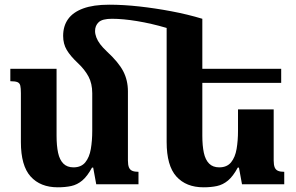

<svg xmlns="http://www.w3.org/2000/svg" viewBox="-20 -785 1261 818"><path d="M249 -632Q249 -674 270 -703.5Q291 -733 334.5 -749Q378 -765 445 -765Q506 -765 573.5 -757.5Q641 -750 710 -737Q779 -724 842 -705L806 -621Q751 -648 688 -666.5Q625 -685 564.5 -695Q504 -705 457 -705Q416 -705 400.5 -690.5Q385 -676 385 -653Q385 -640 390.5 -625.5Q396 -611 407 -596.5Q418 -582 435 -566Q485 -520 505 -481.5Q525 -443 525 -396V-101Q525 -82 529.5 -71.5Q534 -61 544 -57Q554 -53 570 -53V0H390L377 -71H372Q352 -34 330.5 -16Q309 2 283.5 7.5Q258 13 226 13Q152 13 110.5 -33Q69 -79 69 -180V-388Q69 -409 66.5 -420Q64 -431 54.5 -435Q45 -439 24 -439V-492H221V-207Q221 -164 227.5 -134Q234 -104 250 -88Q266 -72 293 -72Q326 -72 343.5 -93.5Q361 -115 367 -150.5Q373 -186 373 -227V-388Q373 -429 357 -459Q341 -489 311 -517Q280 -546 264.5 -572Q249 -598 249 -632ZM1146 -319V-101Q1146 -82 1150.5 -71.5Q1155 -61 1165 -57Q1175 -53 1191 -53V0H1011L998 -71H993Q973 -34 951.5 -16Q930 2 904.5 7.5Q879 13 847 13Q773 13 731.5 -33Q690 -79 690 -180V-705H842V-207Q842 -164 848.5 -134Q855 -104 871 -88Q887 -72 914 -72Q947 -72 964.5 -93.5Q982 -115 988 -150.5Q994 -186 994 -227V-319ZM818 -432V-492H1178V-432Z"/></svg>

Font: Noto Serif Armenian
Style: Bold
Weight: 700
Version: Version 2.007